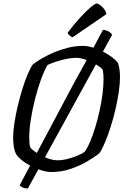

<svg xmlns="http://www.w3.org/2000/svg" viewBox="-20 -982 714 1096"><path d="M139 94Q121 94 109 88Q97 82 92 76L405 -513Q435 -566 466 -623Q497 -680 524.5 -730.5Q552 -781 568 -812Q591 -809 604 -800Q617 -791 620 -783ZM273 0Q248 0 217.5 -9.5Q187 -19 158 -33.5Q129 -48 106.5 -66Q84 -84 74 -99Q64 -116 59.5 -140.5Q55 -165 55 -196Q55 -232 62 -278Q69 -324 80.5 -373.5Q92 -423 106.5 -470Q121 -517 136.5 -554.5Q152 -592 167 -614Q189 -631 220 -649Q251 -667 288.5 -683Q326 -699 368 -709.5Q410 -720 454 -720Q478 -720 507.5 -711.5Q537 -703 566 -688.5Q595 -674 618 -656.5Q641 -639 653 -623Q659 -607 662 -586Q665 -565 665 -542Q665 -505 658 -457Q651 -409 639 -357.5Q627 -306 611.5 -257.5Q596 -209 579.5 -169.5Q563 -130 548 -108Q521 -86 477.5 -60.5Q434 -35 382 -17.5Q330 0 273 0ZM307 -67Q337 -67 368.5 -75.5Q400 -84 425.5 -95Q451 -106 463 -115Q480 -139 496 -177Q512 -215 525.5 -261Q539 -307 549.5 -355Q560 -403 565.5 -448Q571 -493 571 -529Q571 -543 570 -556.5Q569 -570 567 -581Q565 -589 549 -600.5Q533 -612 510 -624Q487 -636 461.5 -644Q436 -652 415 -652Q388 -652 358 -645.5Q328 -639 300 -630Q272 -621 251 -611Q232 -578 213.5 -527Q195 -476 180 -416.5Q165 -357 156 -300.5Q147 -244 147 -198Q147 -181 148 -166.5Q149 -152 153 -141Q160 -130 177.5 -117.5Q195 -105 218 -93Q241 -81 264.5 -74Q288 -67 307 -67ZM394 -769Q385 -772 376.5 -780Q368 -788 366 -795Q403 -844 437.5 -881.5Q472 -919 497.5 -940.5Q523 -962 533 -962Q540 -962 552.5 -952.5Q565 -943 575.5 -929Q586 -915 587 -901Z"/></svg>

Font: Texturina 12pt
Style: Italic
Weight: 400
Italic angle: -11°
Designer: Guillermo Torres Carreño
Foundry: Omnibus-Type
Version: Version 1.002